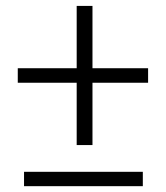

<svg xmlns="http://www.w3.org/2000/svg" viewBox="-20 -639 570 659"><path d="M297.4 -404.8H488.3V-355H297.4V-141.1H243.2V-355H41V-404.8H243.2V-618.7H297.4ZM470.2 0H62.5V-49.3H470.2Z"/></svg>

Font: Shabnam Thin FD
Style: Thin-FD
Weight: 100
Foundry: DejaVu fonts team - Redesigned by Saber Rastikerdar - Based on Vazir font
Version: Version 5.0.0